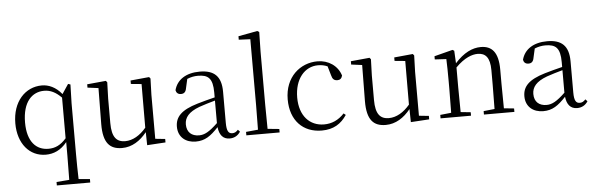

<svg xmlns="http://www.w3.org/2000/svg" viewBox="-59 -1018 4634 1495"><g transform="rotate(-5 2257.5 -271.0)"><path d="M429 260H591V233L503 225C501 161 500 96 500 32V-367L504 -514L486 -520L436 -445C389 -503 333 -526 281 -526C151 -526 50 -419 50 -249C50 -91 139 14 266 14C327 14 384 -10 432 -70V32C432 96 431 161 430 225L330 233V260ZM430 -100C385 -49 343 -30 290 -30C196 -30 126 -98 126 -249C126 -412 202 -483 295 -483C344 -483 385 -463 430 -418Z M1058 9 1202 0V-27L1125 -35V-379L1129 -506L1119 -518L973 -504V-477L1056 -469L1055 -128C1007 -71 950 -37 891 -37C824 -37 787 -76 787 -187V-379L791 -506L781 -518L634 -504V-478L719 -467L716 -185C715 -37 767 14 862 14C940 14 1005 -29 1056 -93Z M1703 13C1738 13 1767 -2 1787 -33L1772 -49C1756 -32 1744 -26 1727 -26C1698 -26 1683 -45 1683 -111V-354C1683 -476 1627 -526 1515 -526C1408 -526 1336 -479 1315 -398C1319 -377 1333 -365 1355 -365C1378 -365 1393 -376 1398 -407L1414 -478C1443 -490 1471 -495 1498 -495C1578 -495 1614 -466 1614 -354V-316C1569 -305 1520 -292 1476 -279C1348 -241 1301 -190 1301 -114C1301 -31 1361 14 1438 14C1510 14 1555 -18 1616 -83C1623 -23 1650 13 1703 13ZM1614 -115C1548 -52 1510 -32 1468 -32C1410 -32 1372 -64 1372 -126C1372 -179 1404 -221 1490 -253C1527 -266 1571 -279 1614 -291Z M1927 0H2094V-27L2003 -36L2001 -227V-639L2004 -793L1989 -802L1840 -774V-747L1930 -743V-227L1928 -36L1834 -27V0Z M2423 14C2516 14 2575 -25 2619 -91L2603 -104C2558 -55 2505 -32 2445 -32C2333 -32 2254 -115 2254 -258C2254 -404 2333 -495 2437 -495C2462 -495 2486 -491 2511 -480L2532 -408C2539 -379 2552 -366 2578 -366C2598 -366 2611 -376 2617 -399C2593 -477 2521 -526 2435 -526C2301 -526 2179 -426 2179 -250C2179 -85 2277 14 2423 14Z M3119 9 3263 0V-27L3186 -35V-379L3190 -506L3180 -518L3034 -504V-477L3117 -469L3116 -128C3068 -71 3011 -37 2952 -37C2885 -37 2848 -76 2848 -187V-379L2852 -506L2842 -518L2695 -504V-478L2780 -467L2777 -185C2776 -37 2828 14 2923 14C3001 14 3066 -29 3117 -93Z M3776 0H3929V-27L3850 -35L3848 -227V-338C3848 -474 3798 -526 3712 -526C3646 -526 3578 -494 3509 -417L3504 -515L3491 -523L3347 -486V-461L3437 -456C3439 -406 3440 -353 3440 -285V-227L3438 -36L3352 -27V0H3590V-27L3512 -35L3510 -227V-384C3580 -455 3640 -475 3683 -475C3743 -475 3779 -440 3779 -339V-227L3777 -36L3691 -27V0Z M4419 13C4454 13 4483 -2 4503 -33L4488 -49C4472 -32 4460 -26 4443 -26C4414 -26 4399 -45 4399 -111V-354C4399 -476 4343 -526 4231 -526C4124 -526 4052 -479 4031 -398C4035 -377 4049 -365 4071 -365C4094 -365 4109 -376 4114 -407L4130 -478C4159 -490 4187 -495 4214 -495C4294 -495 4330 -466 4330 -354V-316C4285 -305 4236 -292 4192 -279C4064 -241 4017 -190 4017 -114C4017 -31 4077 14 4154 14C4226 14 4271 -18 4332 -83C4339 -23 4366 13 4419 13ZM4330 -115C4264 -52 4226 -32 4184 -32C4126 -32 4088 -64 4088 -126C4088 -179 4120 -221 4206 -253C4243 -266 4287 -279 4330 -291Z"/></g></svg>

Font: Noto Serif CJK TC Light
Style: Regular
Weight: 300
Designer: Ryoko NISHIZUKA 西塚涼子 (kana & ideographs); Frank Grießhammer (Latin, Greek & Cyrillic); Wenlong ZHANG 张文龙 (bopomofo); San
Foundry: Adobe
Version: Version 2.001;hotconv 1.1.0;makeotfexe 2.6.0